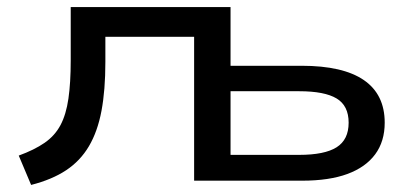

<svg xmlns="http://www.w3.org/2000/svg" viewBox="-20 -511 1163 543"><path d="M68 12 33 -71Q77 -87 106 -107Q135 -127 151 -157Q167 -187 173.5 -232Q180 -277 180 -340V-491H632V-325H833Q950 -325 1009 -284.5Q1068 -244 1068 -164Q1068 -111 1041 -74.5Q1014 -38 962.5 -19Q911 0 834 0H529V-407H278V-336Q278 -256 267 -197.5Q256 -139 231.5 -97.5Q207 -56 167 -29.5Q127 -3 68 12ZM632 -73H826Q898 -73 932 -94.5Q966 -116 966 -164Q966 -212 932 -232.5Q898 -253 826 -253H632Z"/></svg>

Font: Nunito Sans 10pt Expanded Medium
Style: Regular
Weight: 500
Width: 7
Designer: Vernon Adams
Foundry: Vernon Adams
Version: Version 3.101;gftools[0.9.27]